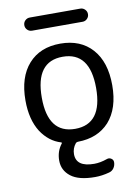

<svg xmlns="http://www.w3.org/2000/svg" viewBox="-99 -793 755 1053"><g transform="rotate(-10 278.5 -266.0)"><path d="M130.9 -283.2Q130.9 -83 282.2 -83Q433.6 -83 433.6 -283.7Q433.6 -484.4 282.2 -484.4Q130.9 -484.4 130.9 -283.2ZM142.6 -654.3Q127 -654.3 116.2 -665Q105.5 -675.8 105.5 -690.9Q105.5 -706.1 116.2 -716.8Q127 -727.5 142.6 -727.5H423.8Q438.5 -727.5 449.2 -716.8Q460 -706.1 460 -690.9Q460 -675.8 449.2 -665Q438.5 -654.3 423.8 -654.3ZM343.8 196.3Q252.9 196.3 209 162.1Q165 127.9 165 73.2Q165 22.5 194.3 -15.6Q199.2 -21.5 192.4 -23.4Q127 -43 84 -107.4Q40 -176.8 40 -283.2Q40 -413.1 104.5 -485.4Q168.9 -557.6 281.7 -557.6Q394.5 -557.6 459 -485.4Q523.4 -413.1 523.4 -283.7Q523.4 -154.3 459 -82Q394.5 -11.7 284.2 -10.7Q276.4 -10.7 271.5 -4.9Q251 20.5 251 52.7Q251 124 351.6 124Q385.7 124 423.8 110.4Q436.5 105.5 448.2 112.8Q460 120.1 460 133.8Q460 152.3 449.7 167Q439.5 181.6 421.9 185.5Q381.8 196.3 343.8 196.3Z"/></g></svg>

Font: Gen Jyuu Gothic Regular
Style: Regular
Weight: 400
Designer: [Source Han Sans]
Ryoko NISHIZUKA  (kana & ideographs); Paul D. Hunt (Latin, Greek & Cyrillic); Wenlong ZHANG  (bopomofo
Version: Version 1.002.20150607